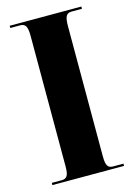

<svg xmlns="http://www.w3.org/2000/svg" viewBox="-111 -772 577 831"><g transform="rotate(-15 177.5 -357.0)"><path d="M18 0H339V-10H293C269 -10 261 -23 261 -64V-646C261 -690 269 -704 293 -704H339V-714H18V-704H62C86 -704 94 -690 94 -647V-63C94 -23 86 -10 62 -10H18Z"/></g></svg>

Font: Noto Serif Display ExtraCondensed Black
Style: Regular
Weight: 900
Width: 2
Designer: Monotype Design Team
Foundry: Monotype Imaging Inc.
Version: Version 2.009